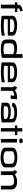

<svg xmlns="http://www.w3.org/2000/svg" viewBox="2874 -3664 800 6587"><g transform="rotate(90 3273.5 -370.0)"><path d="M358.4 -657.2Q338.4 -657.2 321.8 -653.3Q305.2 -649.4 292.7 -641.4Q280.3 -633.3 273.4 -621.3Q266.6 -609.4 266.6 -593.8V-563.5H392.6V-481.4H266.6V0H139.6V-481.4H60.5V-563.5H139.6V-580.1Q139.6 -614.7 154.3 -644.5Q168.9 -674.3 197 -696Q225.1 -717.8 265.6 -730Q306.2 -742.2 358.4 -742.2Z M859.4 -556.6Q884.3 -556.6 919.4 -554.2Q954.6 -551.8 992.4 -545.7Q1030.3 -539.6 1067.4 -528.6Q1104.5 -517.6 1134 -500.5Q1163.6 -483.4 1181.9 -459.2Q1200.2 -435.1 1200.2 -402.3V-237.3H640.6V-112.3Q699.7 -104 754.4 -100.8Q809.1 -97.7 859.4 -97.7Q936 -97.7 998.3 -103.5Q1060.5 -109.4 1106 -116.7Q1158.2 -125 1200.2 -135.7V-27.3Q1107.4 -12.7 1021.2 -6.3Q935.1 0 859.4 0Q783.2 0 721.2 -4.2Q659.2 -8.3 614.7 -13.7Q563 -19.5 521.5 -27.3V-402.3Q521.5 -435.1 537.6 -459.2Q553.7 -483.4 580.6 -500.5Q607.4 -517.6 642.3 -528.6Q677.2 -539.6 714.8 -545.7Q752.4 -551.8 789.8 -554.2Q827.1 -556.6 859.4 -556.6ZM640.6 -315.4H1079.1V-372.1Q1079.1 -392.1 1069.3 -406.5Q1059.6 -420.9 1043.2 -430.7Q1026.9 -440.4 1005.1 -446.5Q983.4 -452.6 960 -455.8Q936.5 -459 912.8 -460Q889.2 -460.9 868.2 -460.9Q846.2 -460.9 821 -460Q795.9 -459 770.5 -455.6Q745.1 -452.1 721.7 -446Q698.2 -439.9 680.2 -429.9Q662.1 -419.9 651.4 -405.5Q640.6 -391.1 640.6 -371.1Z M1654.3 -556.6Q1697.3 -556.6 1744.4 -546.9Q1791.5 -537.1 1835.9 -521.5V-743.2H1963.9V-38.1Q1938 -30.3 1902.1 -23.4Q1866.2 -16.6 1825.2 -11.5Q1784.2 -6.3 1740 -3.2Q1695.8 0 1654.3 0Q1579.1 0 1520 -10.5Q1460.9 -21 1419.9 -43Q1378.9 -64.9 1357.4 -98.6Q1335.9 -132.3 1335.9 -178.7V-377.9Q1335.9 -424.3 1357.4 -458Q1378.9 -491.7 1419.9 -513.7Q1460.9 -535.6 1520 -546.1Q1579.1 -556.6 1654.3 -556.6ZM1689.5 -90.8Q1709 -90.8 1729.2 -92.8Q1749.5 -94.7 1768.8 -98.1Q1788.1 -101.6 1805.4 -106Q1822.8 -110.4 1835.9 -115.2V-421.9Q1802.2 -438 1766.8 -448.5Q1731.4 -459 1689.5 -459Q1659.2 -459 1630.6 -457.8Q1602.1 -456.5 1577.1 -452.4Q1552.2 -448.2 1531.2 -440.7Q1510.3 -433.1 1495.4 -420.4Q1480.5 -407.7 1472.2 -389.2Q1463.9 -370.6 1463.9 -344.7V-201.2Q1463.9 -161.6 1482.2 -139.4Q1500.5 -117.2 1531.2 -106.4Q1562 -95.7 1603 -93.3Q1644 -90.8 1689.5 -90.8Z M2459 -556.6Q2483.9 -556.6 2519 -554.2Q2554.2 -551.8 2592 -545.7Q2629.9 -539.6 2667 -528.6Q2704.1 -517.6 2733.6 -500.5Q2763.2 -483.4 2781.5 -459.2Q2799.8 -435.1 2799.8 -402.3V-237.3H2240.2V-112.3Q2299.3 -104 2354 -100.8Q2408.7 -97.7 2459 -97.7Q2535.6 -97.7 2597.9 -103.5Q2660.2 -109.4 2705.6 -116.7Q2757.8 -125 2799.8 -135.7V-27.3Q2707 -12.7 2620.8 -6.3Q2534.7 0 2459 0Q2382.8 0 2320.8 -4.2Q2258.8 -8.3 2214.4 -13.7Q2162.6 -19.5 2121.1 -27.3V-402.3Q2121.1 -435.1 2137.2 -459.2Q2153.3 -483.4 2180.2 -500.5Q2207 -517.6 2241.9 -528.6Q2276.9 -539.6 2314.5 -545.7Q2352.1 -551.8 2389.4 -554.2Q2426.8 -556.6 2459 -556.6ZM2240.2 -315.4H2678.7V-372.1Q2678.7 -392.1 2668.9 -406.5Q2659.2 -420.9 2642.8 -430.7Q2626.5 -440.4 2604.7 -446.5Q2583 -452.6 2559.6 -455.8Q2536.1 -459 2512.5 -460Q2488.8 -460.9 2467.8 -460.9Q2445.8 -460.9 2420.7 -460Q2395.5 -459 2370.1 -455.6Q2344.7 -452.1 2321.3 -446Q2297.9 -439.9 2279.8 -429.9Q2261.7 -419.9 2251 -405.5Q2240.2 -391.1 2240.2 -371.1Z M3382.8 -556.6Q3382.8 -505.9 3379.4 -450.9Q3376 -396 3366.2 -337.9H3248Q3252.4 -354.5 3256.3 -374Q3259.3 -390.6 3262 -412.8Q3264.6 -435.1 3264.6 -460Q3221.7 -459 3193.6 -451.9Q3165.5 -444.8 3147 -435.3Q3128.4 -425.8 3116.7 -416Q3105 -406.2 3095.7 -400.4V0H2970.7V-403.3Q2968.8 -418.9 2961.7 -429.7Q2954.6 -440.4 2946.8 -447.3Q2938 -455.6 2926.8 -460.9L2978.5 -556.6Q2996.6 -550.3 3014.2 -539.6Q3029.3 -530.3 3046.1 -515.9Q3063 -501.5 3076.2 -480.5Q3101.1 -497.6 3122.1 -509.5Q3143.1 -521.5 3162.8 -529.8Q3182.6 -538.1 3203.9 -542.7Q3225.1 -547.4 3250.7 -550.3Q3276.4 -553.2 3308.3 -554.4Q3340.3 -555.7 3382.8 -556.6Z M4059.6 -199.2Q4047.4 -210 4029.3 -220.2Q4011.2 -230.5 3984.9 -238.5Q3958.5 -246.6 3922.1 -251.7Q3885.7 -256.8 3836.9 -256.8Q3793.5 -256.8 3754.6 -255.1Q3715.8 -253.4 3686.5 -245.4Q3657.2 -237.3 3640.1 -219.7Q3623 -202.1 3623 -170.9V-108.4Q3666 -101.6 3717.8 -97.2Q3769.5 -92.8 3833 -92.8Q3883.8 -92.8 3941.2 -96.4Q3998.5 -100.1 4059.6 -111.3ZM3839.8 -556.6Q3864.3 -556.6 3898.9 -554.2Q3933.6 -551.8 3971.2 -545.7Q4008.8 -539.6 4045.7 -529.1Q4082.5 -518.6 4112.1 -501.7Q4141.6 -484.9 4159.7 -461.4Q4177.7 -438 4177.7 -406.2V-28.3Q4136.7 -20 4085 -14.2Q4040.5 -8.8 3979 -4.4Q3917.5 0 3841.8 0Q3766.6 0 3681.9 -6.3Q3597.2 -12.7 3504.9 -28.3V-204.1Q3504.9 -232.4 3518.3 -253.7Q3531.7 -274.9 3555.2 -290Q3578.6 -305.2 3610.4 -314.9Q3642.1 -324.7 3678.7 -330.6Q3715.3 -336.4 3754.9 -338.6Q3794.4 -340.8 3834 -340.8Q3894 -340.8 3936.3 -333.3Q3978.5 -325.7 4006.3 -316.9Q4038.6 -306.2 4059.6 -293V-372.1Q4059.6 -392.1 4049.8 -406.5Q4040 -420.9 4023.4 -430.9Q4006.8 -440.9 3985.4 -447Q3963.9 -453.1 3940.4 -456.5Q3917 -460 3892.8 -460.9Q3868.7 -461.9 3847.7 -461.9Q3825.7 -461.9 3800.8 -460.7Q3775.9 -459.5 3751.2 -456.1Q3726.6 -452.6 3703.9 -446.5Q3681.2 -440.4 3663.6 -430.2Q3646 -419.9 3635.5 -405.5Q3625 -391.1 3625 -371.1L3503.9 -402.3Q3503.9 -435.1 3520 -459.2Q3536.1 -483.4 3562.7 -500.5Q3589.4 -517.6 3624 -528.6Q3658.7 -539.6 3696 -545.7Q3733.4 -551.8 3770.5 -554.2Q3807.6 -556.6 3839.8 -556.6Z M4491.2 -563.5H4615.2V-481.4H4491.2V0H4375V-481.4H4283.2V-563.5H4375V-733.4H4491.2Z M4870.1 0H4746.1V-556.6H4870.1ZM4808.6 -750Q4844.7 -750 4865.7 -738Q4886.7 -726.1 4886.7 -700.2V-675.8Q4886.7 -652.3 4865.7 -642.1Q4844.7 -631.8 4808.6 -631.8Q4773.9 -631.8 4752.7 -642.1Q4731.4 -652.3 4731.4 -675.8V-700.2Q4731.4 -726.1 4752.7 -738Q4773.9 -750 4808.6 -750Z M5382.8 -565.4Q5423.8 -565.4 5464.6 -561.5Q5505.4 -557.6 5543 -548.8Q5580.6 -540 5613.3 -526.9Q5646 -513.7 5670.2 -495.1Q5694.3 -476.6 5708 -452.4Q5721.7 -428.2 5721.7 -398.4V-145.5Q5721.7 -119.1 5708 -97.2Q5694.3 -75.2 5670.2 -57.9Q5646 -40.5 5613.3 -27.8Q5580.6 -15.1 5543 -6.8Q5505.4 1.5 5464.4 5.6Q5423.3 9.8 5382.8 9.8Q5342.3 9.8 5301.5 5.6Q5260.7 1.5 5223.1 -6.8Q5185.5 -15.1 5153.1 -27.8Q5120.6 -40.5 5096.4 -57.9Q5072.3 -75.2 5058.6 -96.9Q5044.9 -118.7 5044.9 -145.5V-398.4Q5044.9 -428.2 5058.6 -452.4Q5072.3 -476.6 5096.4 -495.1Q5120.6 -513.7 5153.1 -526.9Q5185.5 -540 5223.1 -548.8Q5260.7 -557.6 5301.5 -561.5Q5342.3 -565.4 5382.8 -565.4ZM5168.9 -176.8Q5168.9 -154.3 5187.7 -137.9Q5206.5 -121.6 5236.8 -110.6Q5267.1 -99.6 5305.4 -94.2Q5343.8 -88.9 5382.8 -88.9Q5423.8 -88.9 5462.2 -94.7Q5500.5 -100.6 5530.3 -111.6Q5560.1 -122.6 5577.9 -138.9Q5595.7 -155.3 5595.7 -176.8V-379.9Q5595.7 -400.9 5577.9 -417.7Q5560.1 -434.6 5530.3 -446Q5500.5 -457.5 5462.2 -463.6Q5423.8 -469.7 5382.8 -469.7Q5343.8 -469.7 5305.4 -464.1Q5267.1 -458.5 5236.8 -447.3Q5206.5 -436 5187.7 -419.2Q5168.9 -402.3 5168.9 -379.9Z M5857.4 -403.3Q5855.5 -418.9 5848.4 -429.7Q5841.3 -440.4 5833 -447.3Q5823.7 -455.6 5812.5 -460.9L5867.2 -556.6Q5885.3 -550.3 5903.3 -539.6Q5918.5 -530.3 5935.3 -515.9Q5952.1 -501.5 5964.8 -480.5Q5989.3 -496.1 6014.9 -510Q6040.5 -523.9 6068.6 -534.2Q6096.7 -544.4 6127.7 -550.5Q6158.7 -556.6 6194.3 -556.6Q6269.5 -556.6 6323.5 -544.2Q6377.4 -531.7 6411.9 -507.1Q6446.3 -482.4 6462.4 -445.8Q6478.5 -409.2 6478.5 -360.4V0H6350.6V-330.1Q6350.6 -357.4 6343.3 -377.2Q6335.9 -397 6323.5 -410.9Q6311 -424.8 6294.4 -433.6Q6277.8 -442.4 6260 -447Q6242.2 -451.7 6223.6 -453.4Q6205.1 -455.1 6188.5 -455.1Q6157.2 -455.1 6128.9 -450.7Q6100.6 -446.3 6075.2 -438.7Q6049.8 -431.2 6027.3 -420.9Q6004.9 -410.6 5985.4 -399.4V0H5857.4Z"/></g></svg>

Font: Revalia
Style: Regular
Weight: 400
Designer: Johan Kallas, Mihkel Virkus
Foundry: Johan Kallas, Mihkel Virkus
Version: Version 1.001